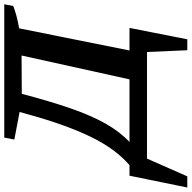

<svg xmlns="http://www.w3.org/2000/svg" viewBox="-96 -672 876 877"><g transform="rotate(-90 341.5 -234.0)"><path d="M-77 184 -23 -80H25Q99 -143 154 -256Q209 -369 256 -539L268 -582L142 -606L151 -652H760L752 -611Q712 -595 650 -584L549 -80H652L600 184H550L542 0H55L-26 184ZM351 -572Q317 -443 284.5 -349Q252 -255 215 -189.5Q178 -124 131 -80H417L526 -573Z"/></g></svg>

Font: Piazzolla SemiBold
Style: Italic
Weight: 600
Italic angle: -11.3°
Designer: Juan Pablo del Peral
Foundry: Huerta Tipografica
Version: Version 1.330